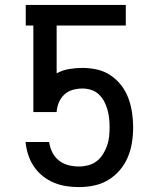

<svg xmlns="http://www.w3.org/2000/svg" viewBox="-20 -755 640 783"><path d="M302 8Q276 8 250 4Q224 0 200 -10Q176 -20 155.5 -36Q135 -52 120 -73.5Q105 -95 96.5 -119.5Q88 -144 85 -170L84 -176H180L182 -167Q186 -146 196.5 -128Q207 -110 223.5 -98Q240 -86 260.5 -81Q281 -76 302 -76Q321 -76 340 -81Q359 -86 374 -97.5Q389 -109 399.5 -125.5Q410 -142 416.5 -160.5Q423 -179 425 -198Q427 -217 427 -236Q427 -254 425 -272.5Q423 -291 418 -308.5Q413 -326 404.5 -342Q396 -358 382.5 -370.5Q369 -383 351.5 -388.5Q334 -394 316 -394Q296 -394 276.5 -388.5Q257 -383 242.5 -369.5Q228 -356 220 -337Q212 -318 211 -298H116V-651H85V-735H493V-651H211V-456Q235 -469 262 -473.5Q289 -478 316 -478Q346 -478 375.5 -471.5Q405 -465 430.5 -448Q456 -431 474.5 -407Q493 -383 503.5 -354.5Q514 -326 518.5 -296Q523 -266 523 -236Q523 -204 518 -173Q513 -142 501 -113.5Q489 -85 468.5 -61Q448 -37 421.5 -21Q395 -5 364 1.5Q333 8 302 8Z"/></svg>

Font: Zed Mono Medium Extended
Style: Regular
Weight: 500
Width: 7
Monospace: yes
Designer: Belleve Invis
Foundry: Belleve Invis
Version: Version 1.0.0; ttfautohint (v1.8.4)